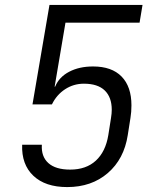

<svg xmlns="http://www.w3.org/2000/svg" viewBox="-20 -750 640 780"><path d="M246 -658 202 -398H204Q220 -437 261 -458.5Q302 -480 358 -480Q434 -480 474 -439Q514 -398 514 -322Q514 -295 510 -271L499 -201Q484 -104 418 -47Q352 10 253 10Q164 10 115.5 -36Q67 -82 70 -162H150Q147 -114 176.5 -87.5Q206 -61 265 -61Q330 -61 369.5 -97.5Q409 -134 420 -201L431 -271Q434 -289 434 -304Q434 -355 405.5 -382.5Q377 -410 321 -410Q279 -410 244.5 -387.5Q210 -365 191 -326H112L181 -730H559L547 -658Z"/></svg>

Font: JetBrains Mono Semi Light
Style: Italic
Weight: 350
Italic angle: -9°
Monospace: yes
Designer: Philipp Nurullin, Konstantin Bulenkov
Foundry: JetBrains
Version: 2.002